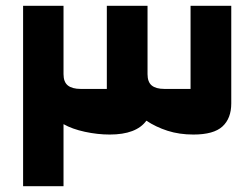

<svg xmlns="http://www.w3.org/2000/svg" viewBox="-20 -645 873 665"><path d="M60 0V-625H200V-388Q200 -361 215 -349Q230 -337 260 -337H350V-625H491V-388Q491 -361 505.5 -349Q520 -337 550 -337H640V-625H781V-287Q781 -235 750.5 -207Q720 -179 650 -179Q601 -179 560.5 -192Q520 -205 487 -227Q452 -179 360 -179Q318 -179 274 -188.5Q230 -198 200 -215V0Z"/></svg>

Font: Changa ExtraLight
Style: Bold
Weight: 700
Version: Version 3.002; ttfautohint (v1.8.2)